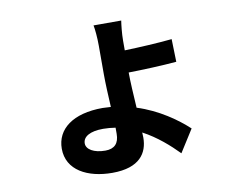

<svg xmlns="http://www.w3.org/2000/svg" viewBox="-77 -739 1155 922"><g transform="rotate(-10 500.0 -277.5)"><path d="M452 -132V-102C452 -56 430 -32 385 -32C329 -32 293 -54 293 -83C293 -116 328 -137 392 -137C412 -137 432 -135 452 -132ZM568 -634H433C437 -616 441 -574 441 -535C441 -500 441 -433 441 -394C441 -349 444 -290 447 -234L407 -236C262 -236 180 -173 180 -77C180 28 279 79 400 79C534 79 575 12 575 -62L574 -87C642 -51 699 0 742 44L811 -65C757 -115 672 -176 568 -209C564 -273 560 -339 560 -382C627 -383 727 -387 794 -393L791 -504C724 -497 626 -492 560 -490V-537C560 -572 565 -615 568 -634Z"/></g></svg>

Font: Noto Sans Mono CJK TC
Style: Bold
Weight: 700
Designer: Ryoko NISHIZUKA 西塚涼子 (kana, bopomofo & ideographs); Paul D. Hunt (Latin, Greek & Cyrillic); Sandoll Communications 산돌커뮤니
Foundry: Adobe
Version: Version 2.004;hotconv 1.0.118;makeotfexe 2.5.65603